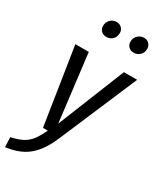

<svg xmlns="http://www.w3.org/2000/svg" viewBox="-251 -847 961 1141"><g transform="rotate(30 229.5 -276.0)"><path d="M244 5Q204 101 146 150.5Q88 200 -9 212L-12 145Q37 135 67.5 118.5Q98 102 119 74.5Q140 47 162 0H129L47 -527H139L195 -67L380 -527H471ZM135 -704Q135 -730 152.5 -747Q170 -764 195 -764Q216 -764 229.5 -750Q243 -736 243 -716Q243 -689 226 -672.5Q209 -656 184 -656Q162 -656 148.5 -669.5Q135 -683 135 -704ZM323 -704Q323 -730 340.5 -747Q358 -764 383 -764Q404 -764 417.5 -750Q431 -736 431 -716Q431 -690 414 -673Q397 -656 372 -656Q350 -656 336.5 -669.5Q323 -683 323 -704Z"/></g></svg>

Font: Fira Sans Condensed
Style: Italic
Weight: 400
Width: 3
Italic angle: -8°
Designer: bBox Type GmbH & Carrois Corporate GbR & Edenspiekermann AG
Foundry: bBox Type GmbH & Carrois Corporate GbR & Edenspiekermann AG
Version: Version 4.301